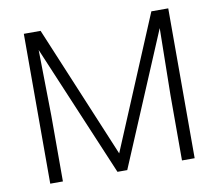

<svg xmlns="http://www.w3.org/2000/svg" viewBox="-78 -804 1022 897"><g transform="rotate(-10 432.5 -355.5)"><path d="M169.4 -710.9 431.6 -83.5 694.8 -710.9H774.9V0H714.8V-309.6L719.7 -627L455.1 0H408.7L145 -624.5L149.9 -311.5V0H89.8V-710.9Z"/></g></svg>

Font: Vazir Thin UI
Style: Thin-UI
Weight: 100
Designer: Saber Rastikerdar
Foundry: Saber Rastikerdar
Version: Version 30.0.0